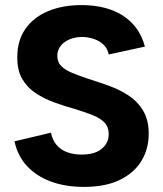

<svg xmlns="http://www.w3.org/2000/svg" viewBox="-20 -727 641 754"><path d="M180 -206Q186 -177 202 -158Q218 -139 243 -129.5Q268 -120 300 -120Q353 -120 380 -143Q407 -166 407 -200Q407 -228 390.5 -245.5Q374 -263 343.5 -275Q313 -287 274 -299Q234 -310 194 -324.5Q154 -339 120.5 -361Q87 -383 67 -417.5Q47 -452 48 -504Q48 -569 80.5 -614.5Q113 -660 169.5 -683.5Q226 -707 300 -707Q365 -707 416 -688.5Q467 -670 501 -633.5Q535 -597 549 -544L407 -513Q403 -535 387.5 -550.5Q372 -566 350 -573.5Q328 -581 305 -582Q277 -582 254.5 -573Q232 -564 218.5 -547Q205 -530 205 -508Q205 -483 220.5 -467.5Q236 -452 263 -441Q290 -430 322 -419Q363 -406 405.5 -391Q448 -376 484 -352.5Q520 -329 542 -292.5Q564 -256 564 -202Q564 -143 536 -96Q508 -49 451.5 -21Q395 7 309 7Q237 7 180 -14Q123 -35 86 -75Q49 -115 37 -172Z"/></svg>

Font: Albert Sans ExtraBold
Style: Regular
Weight: 800
Designer: Andreas Rasmussen
Foundry: a.Foundry
Version: Version 1.025